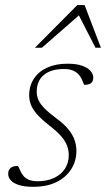

<svg xmlns="http://www.w3.org/2000/svg" viewBox="-20 -710 409 740"><path d="M49 -70.5Q53.5 -63.5 57.8 -53Q62 -42.5 70.5 -32Q79 -22 92.2 -16.8Q105.5 -11.5 124 -11.5Q162 -11.5 189 -24.5Q216 -37.5 230.5 -60Q245 -82.5 245 -112Q245 -130 239 -147.2Q233 -164.5 216.8 -183.8Q200.5 -203 170 -226.5Q140 -250 123 -269.2Q106 -288.5 99.2 -306.2Q92.5 -324 92.5 -342Q92.5 -379.5 110.8 -407Q129 -434.5 162 -449.5Q195 -464.5 240 -464.5Q274 -464.5 296 -456.8Q318 -449 328.8 -436.8Q339.5 -424.5 339.5 -410.5Q339.5 -402.5 336.2 -396Q333 -389.5 325 -386.2Q317 -383 304 -383Q301 -389.5 297 -400.5Q293 -411.5 284.5 -421.5Q275.5 -432 261.5 -438Q247.5 -444 227 -444Q176 -444 148.8 -421Q121.5 -398 121.5 -356Q121.5 -340 128 -325Q134.5 -310 150.8 -293.2Q167 -276.5 197 -254Q227 -232 243.8 -211.2Q260.5 -190.5 267.5 -170Q274.5 -149.5 274.5 -128Q274.5 -89.5 254.5 -58Q234.5 -26.5 197.5 -8.2Q160.5 10 108 10Q74 10 52.5 3Q31 -4 21.2 -15.5Q11.5 -27 11.5 -40Q11.5 -49.5 15.5 -56.2Q19.5 -63 27.8 -66.8Q36 -70.5 49 -70.5ZM114.5 -526 278 -690.5H306L369 -526H348L278 -662.5H297.5L141.5 -526Z"/></svg>

Font: Newsreader ExtraLight
Style: Italic
Weight: 250
Italic angle: -17°
Designer: Hugues Gentile
Foundry: Production Type
Version: Version 1.003